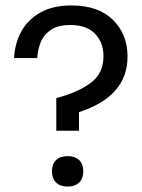

<svg xmlns="http://www.w3.org/2000/svg" viewBox="-20 -680 523 705"><path d="M186.7 -200V-320Q262.5 -339.2 311.2 -374.2Q360 -409.2 360 -474.2Q360 -523.3 329.2 -555.8Q298.3 -588.3 237.5 -588.3Q195 -588.3 168.8 -571.7Q142.5 -555 130.4 -527.1Q118.3 -499.2 116.7 -466.7H31.7Q34.2 -520 57.9 -563.8Q81.7 -607.5 127.9 -633.8Q174.2 -660 242.5 -660Q340.8 -660 394.6 -607.1Q448.3 -554.2 448.3 -472.5Q448.3 -325.8 270 -268.3V-200ZM228.3 5Q200.8 5 185.8 -10Q170.8 -25 170.8 -50.8Q170.8 -77.5 185.8 -92.1Q200.8 -106.7 228.3 -106.7Q255.8 -106.7 270.8 -92.1Q285.8 -77.5 285.8 -50.8Q285.8 -25 270.8 -10Q255.8 5 228.3 5Z"/></svg>

Font: Familjen Grotesk GF
Style: Regular
Weight: 400
Designer: Anders Wikstroem, Jonas Baeckman, Matilda Gysing, Kristian Moeller
Foundry: Familjen STHLM AB
Version: Version 2.000; Beta; Release 4; Build 6